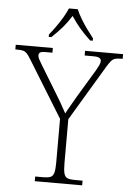

<svg xmlns="http://www.w3.org/2000/svg" viewBox="-71 -976 695 1021"><g transform="rotate(5 276.5 -465.5)"><path d="M154 0V-25H198Q222 -25 235.5 -30.5Q249 -36 254 -54Q259 -72 259 -108V-342L73 -644Q61 -664 52 -673.5Q43 -683 32 -686Q21 -689 0 -689H-10V-714H188V-689H154Q128 -689 121.5 -683.5Q115 -678 115 -669Q115 -659 121.5 -647Q128 -635 137 -620L215 -492Q234 -462 251.5 -431.5Q269 -401 284 -373Q292 -389 306.5 -413.5Q321 -438 339 -470L427 -616Q436 -632 442 -644.5Q448 -657 448 -667Q448 -677 439.5 -683Q431 -689 405 -689H360V-714H563V-689H555Q535 -689 523 -685.5Q511 -682 502 -671.5Q493 -661 480 -640L303 -344V-109Q303 -72 308 -54Q313 -36 326.5 -30.5Q340 -25 364 -25H407V0ZM161 -784Q177 -803 195.5 -829Q214 -855 230 -882Q246 -909 255 -931H302Q311 -909 327 -882Q343 -855 362 -829Q381 -803 396 -784V-771H382Q347 -804 324 -831Q301 -858 278 -893Q256 -858 233 -831Q210 -804 175 -771H161Z"/></g></svg>

Font: Noto Serif Tamil ExtraLight
Style: Italic
Weight: 200
Italic angle: -12°
Designer: Indian Type Foundry, Tom Grace, and the Monotype Design Team
Foundry: Monotype Imaging Inc.
Version: Version 2.003; ttfautohint (v1.8.4.7-5d5b)